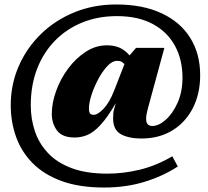

<svg xmlns="http://www.w3.org/2000/svg" viewBox="-20 -705 928 858"><path d="M611.5 -86Q555.5 -86 520.5 -105.2Q485.5 -124.5 485.5 -175.5Q485.5 -185.5 486.2 -196.8Q487 -208 490.5 -219.5L497.5 -244Q460 -180 429.2 -146.8Q398.5 -113.5 370.8 -102Q343 -90.5 314 -90.5Q258 -90.5 234.8 -121.8Q211.5 -153 211.5 -196Q211.5 -245 230.8 -298.5Q250 -352 284.2 -398.2Q318.5 -444.5 363 -473.5Q407.5 -502.5 458 -502.5Q488.5 -502.5 512.8 -492.5Q537 -482.5 559 -457.5L588 -491H714.5L640.5 -219Q633 -191.5 633 -175.5Q633 -156.5 640.5 -149.2Q648 -142 660.5 -142Q689 -142 720.5 -169.8Q752 -197.5 773.8 -246.2Q795.5 -295 795.5 -358Q795.5 -439 761.5 -501Q727.5 -563 662.2 -598Q597 -633 502 -633Q419 -633 349 -605Q279 -577 227 -524.5Q175 -472 146.2 -398.5Q117.5 -325 117.5 -234Q117.5 -173.5 136 -118.5Q154.5 -63.5 194.8 -20.8Q235 22 300.5 46.5Q366 71 460 71Q531 71 604 53.5Q677 36 750 -6.5L774.5 39Q707 83 624.5 108Q542 133 445 133Q334.5 133 255.2 104Q176 75 125.8 24Q75.5 -27 51.8 -93.5Q28 -160 28 -235Q28 -326.5 63 -407.8Q98 -489 161.5 -551.5Q225 -614 311.2 -649.5Q397.5 -685 499.5 -685Q617.5 -685 701.5 -646Q785.5 -607 830 -536Q874.5 -465 874.5 -369Q874.5 -286 841.8 -222Q809 -158 750 -122Q691 -86 611.5 -86ZM377.5 -220.5Q377.5 -203.5 382.5 -197.8Q387.5 -192 399.5 -192Q417 -192 443 -219.2Q469 -246.5 490 -300L536 -418Q531 -425 523.5 -429Q516 -433 502.5 -433Q481.5 -433 459.8 -409.8Q438 -386.5 419.2 -351.5Q400.5 -316.5 389 -281Q377.5 -245.5 377.5 -220.5Z"/></svg>

Font: Newsreader 16pt ExtraBold
Style: Regular
Weight: 800
Designer: Hugues Gentile
Foundry: Production Type
Version: Version 1.003; ttfautohint (v1.8.3)